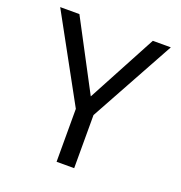

<svg xmlns="http://www.w3.org/2000/svg" viewBox="-128 -816 871 925"><g transform="rotate(20 307.5 -353.0)"><path d="M352.8 -272.3V0H262.6V-271.3L24.1 -706.2H122.6L309.7 -352.3L499 -706.2H591.3Z"/></g></svg>

Font: FiraCode Nerd Font Mono
Style: Regular
Weight: 400
Monospace: yes
Designer: Carrois Corporate, Edenspiekermann AG, Nikita Prokopov
Foundry: Carrois Corporate, Edenspiekermann AG, Nikita Prokopov
Version: Version 6.002;Nerd Fonts 3.4.0